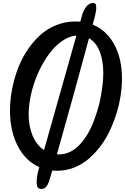

<svg xmlns="http://www.w3.org/2000/svg" viewBox="-20 -1050 837 1286"><path d="M362.3 93.8Q343.8 93.8 330.1 91.8L310.1 160.2Q298.8 192.4 286.4 203.9Q273.9 215.3 259.8 215.3Q251.5 215.3 246.3 214.1Q241.2 212.9 235.8 208.5Q230.5 204.1 228 194.1Q225.6 184.1 225.6 168Q225.6 127.4 243.2 69.3Q150.9 28.3 98.9 -72Q46.9 -172.4 46.9 -309.1Q46.9 -375 59.3 -443.6Q71.8 -512.2 95.7 -579.1Q119.6 -646 157.5 -705.1Q195.3 -764.2 242.7 -809.1Q290 -854 352.8 -880.1Q415.5 -906.2 485.8 -906.2Q502 -906.2 517.6 -904.8L530.3 -949.7Q540 -983.9 559.6 -1007.1Q579.1 -1030.3 604.5 -1030.3Q616.2 -1030.3 620.4 -1022.2Q624.5 -1014.2 624.5 -998Q624.5 -988.8 624 -983.4Q623 -970.7 614 -934.3Q605 -897.9 600.6 -885.3Q693.8 -847.2 745.4 -752Q796.9 -656.7 796.9 -523.9Q796.9 -467.8 787.6 -407.5Q778.3 -347.2 759.3 -287.1Q740.2 -227.1 713.6 -171.1Q687 -115.2 650.1 -67.1Q613.3 -19 570.3 16.8Q527.3 52.7 473.9 73.2Q420.4 93.8 362.3 93.8ZM374 -15.6Q412.1 -15.6 446.8 -31.7Q481.4 -47.9 508.8 -75.9Q536.1 -104 559.8 -141.1Q583.5 -178.2 601.1 -221.4Q618.7 -264.6 632.6 -310.1Q646.5 -355.5 654.8 -400.9Q663.1 -446.3 667.5 -487.1Q671.9 -527.8 671.9 -562.5Q671.9 -644 647.5 -705.6Q623 -767.1 576.2 -793.9Q480 -437 361.3 -16.1Q365.2 -15.6 374 -15.6ZM274.9 -44.4Q384.8 -435.1 491.7 -812Q449.7 -808.6 408 -783Q366.2 -757.3 331.5 -717Q296.9 -676.8 266.8 -623.8Q236.8 -570.8 216.1 -513.9Q195.3 -457 183.6 -397.5Q171.9 -337.9 171.9 -284.7Q171.9 -203.6 198.7 -140.6Q225.6 -77.6 274.9 -44.4Z"/></svg>

Font: iCiel Pacifico
Style: Regular
Weight: 400
Designer: Vernon Adams
Foundry: Vernon Adams
Version: Version 1.00 September 26, 2014, initial release